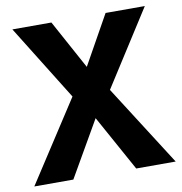

<svg xmlns="http://www.w3.org/2000/svg" viewBox="-79 -774 804 848"><g transform="rotate(-10 323.0 -350.0)"><path d="M626 -700 410 -362 641 0H464L326 -250L182 0H7L242 -362L32 -700H207L327 -480L450 -700Z"/></g></svg>

Font: Venryn Sans SemiBold
Style: Regular
Weight: 600
Designer: Owen Earl, indestructible type* (font) & Cristiano Sobral (main changes)
Version: Version 3.60;October 28, 2020;FontCreator 13.0.0.2681 64-bit